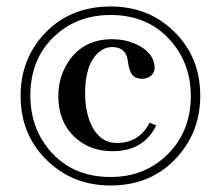

<svg xmlns="http://www.w3.org/2000/svg" viewBox="-20 -566 686 596"><path d="M601.6 -268.6Q601.6 -391.6 516.6 -471.7Q438.5 -545.9 323.2 -545.9Q191.4 -545.9 110.4 -453.1Q43.9 -376 43.9 -268.6Q43.9 -144.5 129.9 -64.5Q209 9.8 323.2 9.8Q453.1 9.8 533.2 -82Q601.6 -160.2 601.6 -268.6ZM74.2 -268.6Q74.2 -388.7 156.2 -460Q224.6 -519.5 323.2 -519.5Q445.3 -519.5 516.6 -431.6Q572.3 -362.3 572.3 -268.6Q572.3 -152.3 492.2 -79.1Q422.9 -16.6 323.2 -16.6Q200.2 -16.6 128.9 -105.5Q74.2 -174.8 74.2 -268.6ZM328.1 -444.3Q231.4 -444.3 185.5 -363.3Q161.1 -320.3 161.1 -267.6Q161.1 -181.6 220.7 -132.8Q264.6 -96.7 329.1 -96.7Q417 -96.7 457 -162.1Q461.9 -169.9 464.8 -176.8L444.3 -185.5Q413.1 -123 343.8 -122.1Q280.3 -122.1 254.9 -200.2Q244.1 -234.4 244.1 -276.4Q244.1 -367.2 287.1 -404.3Q305.7 -419.9 328.1 -419.9Q366.2 -419.9 375 -386.7Q376 -380.9 377.9 -369.1Q383.8 -334 399.4 -326.2Q410.2 -321.3 422.9 -321.3Q457 -325.2 460 -353.5Q460 -403.3 400.4 -429.7Q367.2 -444.3 328.1 -444.3Z"/></svg>

Font: Abhaya Libre
Style: Regular
Weight: 400
Designer: Pushpananda Ekanayake, Sol Matas, Pathum Egodawatta
Foundry: Mooniak
Version: Version 1.050 ; ttfautohint (v1.6)